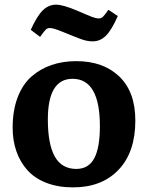

<svg xmlns="http://www.w3.org/2000/svg" viewBox="-20 -789 634 823"><path d="M377.9 -611.8Q372.6 -611.8 367.7 -612.1Q362.8 -612.3 356.7 -613.5Q350.6 -614.7 346.4 -615.5Q342.3 -616.2 334.5 -618.9Q326.7 -621.6 322 -623.3Q317.4 -625 306.2 -629.4Q294.9 -633.8 288.3 -636.5Q281.7 -639.2 266.1 -645.5Q250.5 -651.9 240.2 -655.8Q208 -668.9 192.9 -668.9Q183.1 -668.9 175.8 -661.6Q168.5 -654.3 151.9 -630.9L111.8 -661.1Q139.6 -722.2 164.3 -745.6Q189 -769 220.2 -769Q250 -769 311 -743.2Q359.4 -722.2 375.7 -716.1Q392.1 -710 403.8 -710Q413.6 -710 421.4 -717.3Q429.2 -724.6 444.8 -747.1L484.9 -720.2Q458 -659.2 433.6 -635.5Q409.2 -611.8 377.9 -611.8ZM293 14.2Q228.5 14.2 178.5 -5.4Q128.4 -24.9 97.4 -59.6Q66.4 -94.2 50.3 -140.4Q34.2 -186.5 34.2 -241.2Q34.2 -314.9 55.4 -371.1Q76.7 -427.2 114.7 -460.7Q152.8 -494.1 201.2 -510.5Q249.5 -526.9 307.1 -526.9Q422.4 -526.9 491.2 -461.2Q560.1 -395.5 560.1 -272Q560.1 -136.7 488.3 -61.3Q416.5 14.2 293 14.2ZM307.1 -64.9Q359.4 -64.9 383.8 -110.1Q408.2 -155.3 408.2 -248Q408.2 -451.2 291 -451.2Q185.1 -451.2 185.1 -276.9Q185.1 -171.4 214.8 -118.2Q244.6 -64.9 307.1 -64.9Z"/></svg>

Font: Literata Book
Style: Bold
Weight: 700
Designer: Latin by Veronika Burian and Jose Scaglione. Greek by Irene Vlachou. Cyrillic by Vera Evstafieva
Foundry: TypeTogether
Version: Version 2.003;PS 002.003;hotconv 1.0.88;makeotf.lib2.5.64775